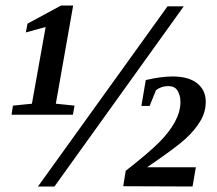

<svg xmlns="http://www.w3.org/2000/svg" viewBox="-20 -678 790 698"><path d="M178 0H118L589 -655H648ZM183 -301 251 -294 245 -261H22L27 -294L96 -301L146 -580L74 -560L80 -592L202 -658H246ZM680 0 428 -1 437 -57Q520 -122 558 -160Q596 -198 616 -235Q636 -272 636 -307Q636 -332 625 -349Q615 -365 592 -365Q566 -365 547 -350L524 -293H494L510 -387Q566 -400 607 -400Q666 -400 697 -375Q728 -350 728 -308Q728 -271 709 -239Q689 -205 654 -173Q619 -141 515 -70H692Z"/></svg>

Font: Libra Serif Modern
Style: Bold Italic
Weight: 700
Italic angle: -12°
Designer: Stefan Peev, Context Ltd
Foundry: Stefan Peev, Context Ltd
Version: Version 1.000